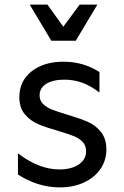

<svg xmlns="http://www.w3.org/2000/svg" viewBox="-20 -802 540 834"><path d="M58 -44V-136Q149 -66 238 -66Q290 -66 322 -87.5Q354 -109 354 -145Q354 -170 338.5 -186Q323 -202 300 -211Q277 -220 234 -233Q181 -248 146.5 -262.5Q112 -277 88 -305.5Q64 -334 64 -380Q64 -450 117 -492Q170 -534 256 -534Q342 -534 412 -489V-400Q373 -430 336.5 -443Q300 -456 260 -456Q210 -456 181 -438Q152 -420 152 -388Q152 -365 167.5 -350Q183 -335 206 -326Q229 -317 272 -304Q326 -288 360 -273.5Q394 -259 418 -229.5Q442 -200 442 -153Q442 -105 416 -67.5Q390 -30 344 -9Q298 12 240 12Q192 12 145.5 -2.5Q99 -17 58 -44ZM186 -782 255 -686 326 -782H403L309 -625H203L109 -782Z"/></svg>

Font: Amiko
Style: Regular
Weight: 400
Designer: Pablo Impallari, Rodrigo Fuenzalida, Andres Torresi
Foundry: Impallari Type
Version: Version 1.001; ttfautohint (v1.3)